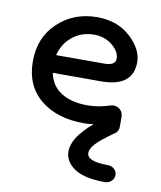

<svg xmlns="http://www.w3.org/2000/svg" viewBox="-74 -465 625 746"><g transform="rotate(10 238.5 -92.0)"><path d="M390 221Q309 221 269.5 194.5Q230 168 230 127Q230 73 308 7Q290 10 271 10Q163 10 98 -43.5Q33 -97 33 -193Q33 -288 96 -346.5Q159 -405 250 -405Q330 -405 381.5 -358Q433 -311 433 -259Q433 -162 307 -162H117Q127 -112 167.5 -86.5Q208 -61 271 -61Q315 -61 360 -76Q374 -81 388 -74.5Q402 -68 407 -55Q407 -54 408 -52V-51Q410 -45 410 -41V-1Q410 17 397 26Q344 63 325.5 83.5Q307 104 307 120Q307 154 390 154Q405 154 415.5 163.5Q426 173 426 187Q426 201 415.5 211Q405 221 390 221ZM250 -336Q201 -336 165 -307Q129 -278 118 -232H307Q352 -232 352 -259Q352 -287 322 -311.5Q292 -336 250 -336Z"/></g></svg>

Font: Hoogli Semibold
Style: Regular
Weight: 600
Designer: Anand Singh Naorem
Foundry: Brand New Type
Version: Version 1.00 b007